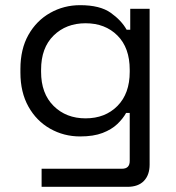

<svg xmlns="http://www.w3.org/2000/svg" viewBox="-20 -523 682 743"><path d="M59 -242V-256Q59 -333 90 -388Q121 -443 174 -473Q227 -503 290 -503Q367 -503 408.5 -473.5Q450 -444 470 -408H484V-489H559V114Q559 154 537 177Q515 200 473 200H141V130H452Q482 130 482 100V-86H468Q456 -64 434 -43Q412 -22 377 -8.5Q342 5 290 5Q227 5 174 -25Q121 -55 90 -110.5Q59 -166 59 -242ZM311 -65Q387 -65 434.5 -113Q482 -161 482 -245V-253Q482 -338 434.5 -385.5Q387 -433 311 -433Q236 -433 187.5 -385.5Q139 -338 139 -253V-245Q139 -161 187.5 -113Q236 -65 311 -65Z"/></svg>

Font: Space Grotesk
Style: Regular
Weight: 400
Designer: Florian Karsten
Foundry: Florian Karsten
Version: Version 2.000